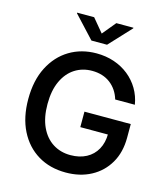

<svg xmlns="http://www.w3.org/2000/svg" viewBox="-135 -1050 1020 1165"><g transform="rotate(15 374.5 -467.5)"><path d="M386.7 9.8Q287.1 9.8 211.9 -35.6Q136.7 -81.1 94.7 -164.6Q52.7 -248 52.7 -362.8Q52.7 -480 95.7 -563.7Q138.7 -647.5 213.1 -692.4Q287.6 -737.3 382.3 -737.3Q441.4 -737.3 492.9 -720Q544.4 -702.6 585 -670.2Q625.5 -637.7 651.6 -593.5Q677.7 -549.3 686.5 -496.1H563Q553.7 -526.9 537.4 -551Q521 -575.2 498.3 -592.5Q475.6 -609.9 446.8 -618.9Q418 -627.9 383.8 -627.9Q323.7 -627.9 276.1 -597.7Q228.5 -567.4 200.9 -508.3Q173.3 -449.2 173.3 -363.8Q173.3 -278.8 200.7 -220Q228 -161.1 276.4 -130.4Q324.7 -99.6 387.2 -99.6Q444.3 -99.6 486.6 -122.1Q528.8 -144.5 552 -186.3Q575.2 -228 575.2 -284.7L604.5 -279.3H401.9V-376.5H692.9V-291.5Q692.9 -198.7 653.3 -131.1Q613.8 -63.5 544.9 -26.9Q476.1 9.8 386.7 9.8ZM310.5 -945.3 380.4 -861.3 449.7 -945.3H557.1V-941.4L429.2 -804.2H331.1L203.6 -941.4V-945.3Z"/></g></svg>

Font: Inter Cardless
Style: Medium
Weight: 500
Designer: Rasmus Andersson
Foundry: rsms
Version: Version 4.001;git-9221beed3